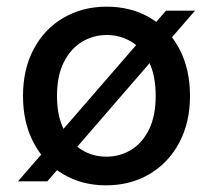

<svg xmlns="http://www.w3.org/2000/svg" viewBox="-20 -544 639 576"><path d="M34 0 478 -512H565L122 0ZM298 12Q226 12 169.5 -21.5Q113 -55 81 -115.5Q49 -176 49 -256Q49 -337 81.5 -397.5Q114 -458 171 -491Q228 -524 300 -524Q373 -524 429.5 -491Q486 -458 518 -397.5Q550 -337 550 -256Q550 -176 517.5 -115.5Q485 -55 428 -21.5Q371 12 298 12ZM299 -74Q340 -74 373.5 -94.5Q407 -115 427 -155.5Q447 -196 447 -256Q447 -317 427.5 -357.5Q408 -398 374.5 -418.5Q341 -439 300 -439Q260 -439 226 -418.5Q192 -398 171.5 -357.5Q151 -317 151 -256Q151 -196 171.5 -155.5Q192 -115 225 -94.5Q258 -74 299 -74Z"/></svg>

Font: DM Sans 12pt Medium
Style: Regular
Weight: 500
Version: Version 4.004;gftools[0.9.30]